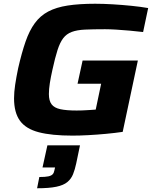

<svg xmlns="http://www.w3.org/2000/svg" viewBox="-20 -716 811 1025"><path d="M367 8Q256 8 187 -10Q118 -28 86.5 -71.5Q55 -115 55 -191Q55 -224 61 -264Q67 -304 77 -352Q96 -435 116.5 -494Q137 -553 166 -592.5Q195 -632 237.5 -654.5Q280 -677 341.5 -686.5Q403 -696 488 -696Q531 -696 581.5 -693Q632 -690 681.5 -685Q731 -680 771 -673L744 -545Q710 -549 671.5 -552.5Q633 -556 599 -558Q565 -560 541 -560Q477 -560 434 -558Q391 -556 363 -545.5Q335 -535 317.5 -512Q300 -489 287 -448.5Q274 -408 260 -344Q251 -304 246 -272Q241 -240 241 -214Q241 -178 255.5 -159Q270 -140 302.5 -133Q335 -126 389 -126Q401 -126 419 -126.5Q437 -127 456 -128.5Q475 -130 491 -131L520 -269H394L421 -393H716L635 -12Q594 -6 546 -1.5Q498 3 451.5 5.5Q405 8 367 8ZM178 289 190 229Q222 229 238 225.5Q254 222 261 214.5Q268 207 270 195L274 178H207L233 60H407L387 156Q380 189 370 214Q360 239 339.5 256Q319 273 280.5 281Q242 289 178 289Z"/></svg>

Font: Saira Expanded
Style: Bold Italic
Weight: 700
Width: 7
Italic angle: -12°
Designer: Hector Gatti with collaboration of the Omnibus-Type team
Foundry: Omnibus-Type
Version: Version 1.101